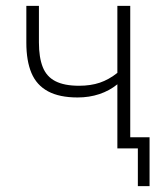

<svg xmlns="http://www.w3.org/2000/svg" viewBox="-20 -507 568 656"><path d="M451 129V0H382V-38H491V129ZM381 0V-219Q354 -197 319.5 -185.5Q285 -174 245 -174Q183 -174 144 -195Q105 -216 87.5 -257.5Q70 -299 70 -361V-487H113V-362Q113 -311 126 -278Q139 -245 169.5 -229.5Q200 -214 250 -214Q290 -214 321 -224.5Q352 -235 381 -258V-487H425V0Z"/></svg>

Font: Nunito Sans 10pt SemiCondensed ExtraLight
Style: Regular
Weight: 250
Width: 4
Designer: Vernon Adams
Foundry: Vernon Adams
Version: Version 3.101;gftools[0.9.27]